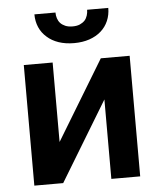

<svg xmlns="http://www.w3.org/2000/svg" viewBox="-53 -791 706 838"><g transform="rotate(-5 300.0 -372.5)"><path d="M400.9 -528.3 189.9 -180.2V-528.3H63.5V0H189.9L400.9 -348.1V0H527.3V-528.3ZM452.6 -744.6H359.9Q359.9 -731.9 356 -719.5Q352.1 -707 344.2 -698.2Q335.4 -689 322.5 -683.3Q309.6 -677.7 291 -677.7Q272 -677.7 258.8 -683.3Q245.6 -689 237.3 -697.8Q229 -707 225.1 -719.2Q221.2 -731.4 221.2 -744.6H128.9Q128.9 -713.9 140.1 -688Q151.4 -662.1 172.9 -643.6Q193.4 -625 223.4 -614.7Q253.4 -604.5 291 -604.5Q328.1 -604.5 358.2 -614.7Q388.2 -625 409.2 -643.6Q430.2 -662.1 441.4 -688Q452.6 -713.9 452.6 -744.6Z"/></g></svg>

Font: Roboto Mono SemiBold
Style: Regular
Weight: 600
Monospace: yes
Designer: Google
Version: Version 3.000